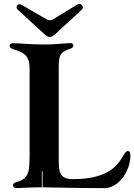

<svg xmlns="http://www.w3.org/2000/svg" viewBox="-20 -954 684 978"><path d="M279.1 -153.8V-605.1C279.1 -672.2 284.4 -686.8 336.6 -705.3C348 -709.2 353.7 -714.8 353.7 -722.3C353.7 -729.4 348.7 -734.4 338.8 -734.4C316.1 -734.4 263.8 -727.3 211.3 -727.3C128.6 -727.3 87 -733.7 46.5 -733.7C34.1 -733.7 29.1 -728 29.1 -720.2C29.1 -711.6 35.9 -706.3 56.1 -700.3C113.3 -683.6 130.7 -660.2 130.7 -603V-170.5C130.3 -85.9 131.4 -44.7 63.6 -26.3C51.8 -22.7 46.2 -18.1 46.2 -9.6C46.2 -0.7 53.6 4.3 64.6 3.9C83.5 4.3 128.2 0.4 193.2 0V-81.3H197.1L196.7 0C249.3 0 339.5 4.3 512.1 4.3C583.1 4.3 644.2 -81 644.2 -161.9C644.2 -181.8 637.1 -184.7 632.8 -184.7C622.9 -184.7 616.5 -176.1 608.7 -162.6C583.8 -121.8 544.4 -41.5 350.1 -41.5C275.6 -41.5 279.8 -89.8 279.1 -153.8ZM70 -905.5 199.2 -786.2C230.1 -757.5 240.4 -759.9 268.1 -786.2L397.4 -905.5C411.2 -918 392.8 -942.1 373.9 -931.1L253.6 -857.6C239 -848.7 229 -848.7 214.5 -857.2L89.8 -929.7C70.3 -940.7 55.8 -918.3 70 -905.5Z"/></svg>

Font: Margiela Serif Semibold
Style: Regular
Weight: 600
Designer: Andreas Faust, Stefan Endress
Version: Version 1.002;FEAKit 1.0